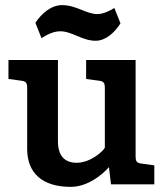

<svg xmlns="http://www.w3.org/2000/svg" viewBox="-20 -719 647 749"><path d="M389 -143C385 -132 335 -84 279 -84C230 -84 206 -114 206 -168V-485H13V-411L64 -404C82 -402 86 -394 86 -376V-138C86 -43 146 10 256 10C321 10 379 -37 405 -67L413 0H582V-74L531 -81C513 -83 509 -91 509 -109V-485H316V-411L367 -404C385 -402 389 -394 389 -376ZM215 -597C261 -597 300 -560 353 -560C393 -560 428 -593 450 -628L426 -688C412 -678 382 -664 360 -664C317 -664 278 -699 222 -699C179 -699 142 -666 118 -630L142 -570C160 -582 187 -597 215 -597Z"/></svg>

Font: Enriqueta
Style: Bold
Weight: 700
Designer: Viviana Monsalve, Gustavo Ibarra
Foundry: Viviana Monsalve, Gustavo Ibarra
Version: Version 1.002